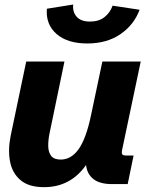

<svg xmlns="http://www.w3.org/2000/svg" viewBox="-20 -792 647 826"><path d="M169.4 13.2Q103.5 13.2 67.9 -17.3Q32.2 -47.9 22.9 -98.6Q13.7 -149.4 26.4 -210.4L92.8 -527.3H257.3L192.9 -217.3Q187 -188 187.5 -162.6Q188 -137.2 200.2 -121.3Q212.4 -105.5 241.2 -105.5Q286.1 -105.5 318.1 -150.1Q350.1 -194.8 371.1 -293.9L420.4 -527.3H585.4L505.9 -149.9Q502.4 -134.3 505.6 -128.7Q508.8 -123 522.5 -123H554.7L529.3 0H462.4Q409.2 0 381.8 -21.7Q354.5 -43.5 350.1 -82Q283.2 13.2 169.4 13.2ZM355.5 -605Q270 -605 223.1 -646Q176.3 -687 181.6 -754.4L294.9 -772.5Q291.5 -740.7 309.8 -720Q328.1 -699.2 367.2 -699.2Q405.3 -699.2 429.4 -718.3Q453.6 -737.3 464.4 -767.6L580.6 -750Q556.2 -684.6 497.8 -644.8Q439.5 -605 355.5 -605Z"/></svg>

Font: Schibsted Grotesk ExtraBold
Style: Italic
Weight: 800
Italic angle: -12°
Designer: Bakken & Baeck AS, Henrik Kongsvoll
Foundry: Schibsted ASA
Version: Version 1.100; ttfautohint (v1.8.4.7-5d5b);gftools[0.9.25]